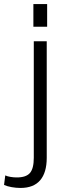

<svg xmlns="http://www.w3.org/2000/svg" viewBox="-105 -744 324 949"><path d="M-4 185Q-25 185 -47.5 181Q-70 177 -85 170L-79 123Q-68 128 -52.5 130.5Q-37 133 -22 133Q24 133 43 111Q62 89 62 36V-540H126V36Q126 109 93.5 147Q61 185 -4 185ZM128 -724V-612H60V-724Z"/></svg>

Font: Pathway Extreme Condensed ExtraLight
Style: Regular
Weight: 250
Width: 3
Version: Version 1.001;gftools[0.9.26]